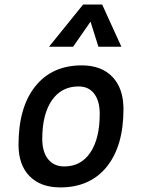

<svg xmlns="http://www.w3.org/2000/svg" viewBox="-20 -815 626 845"><path d="M245.1 9.8Q158.7 9.8 110.1 -39.8Q61.5 -89.4 61.5 -177.7Q61.5 -342.8 135.3 -435.1Q209 -527.3 339.8 -527.3Q426.3 -527.3 474.9 -476.6Q523.4 -425.8 523.4 -335Q523.4 -172.4 450 -81.3Q376.5 9.8 245.1 9.8ZM263.2 -82.5Q336.4 -82.5 377.7 -143.8Q418.9 -205.1 418.9 -314Q418.9 -370.6 394.5 -402.6Q370.1 -434.6 325.7 -434.6Q250.5 -434.6 208.3 -373.5Q166 -312.5 166 -203.6Q166 -146.5 191.7 -114.5Q217.3 -82.5 263.2 -82.5ZM429.7 -794.9 514.2 -609.4H413.1L378.4 -719.7L301.8 -609.4H195.8L345.7 -794.9Z"/></svg>

Font: Cascadia Mono
Style: Italic
Weight: 400
Italic angle: -10°
Monospace: yes
Designer: Aaron Bell
Foundry: Saja Typeworks
Version: Version 2404.023; ttfautohint (v1.8.4)